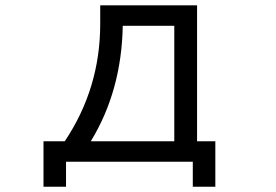

<svg xmlns="http://www.w3.org/2000/svg" viewBox="-20 -585 1040 724"><path d="M357.9 -564.9H723.1V-52.2H792V119.1H707V24.9H229V119.1H144V-52.2H224.1Q357.9 -252 357.9 -494.6ZM637.2 -487.8H442.9Q438.5 -242.2 322.3 -52.2H637.2Z"/></svg>

Font: BIZ UDPGothic
Style: Regular
Weight: 400
Designer: TypeBank Co., Ltd.
Foundry: Morisawa Inc.
Version: Version 1.051